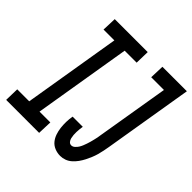

<svg xmlns="http://www.w3.org/2000/svg" viewBox="-229 -891 1054 1054"><g transform="rotate(45 298.0 -363.5)"><path d="M-36 0 -34 -84H59L153 -651H69L72 -735H328L326 -651H233L139 -84H223L220 0ZM391 8Q368 8 347.5 -0.5Q327 -9 314 -25Q301 -41 294 -61.5Q287 -82 284.5 -103.5Q282 -125 282.5 -148Q283 -171 287 -193H366Q364 -182 363 -170.5Q362 -159 361.5 -148Q361 -137 362 -125.5Q363 -114 365.5 -103.5Q368 -93 375 -84.5Q382 -76 393 -76Q404 -76 413.5 -84.5Q423 -93 429 -102.5Q435 -112 439.5 -123Q444 -134 447.5 -144.5Q451 -155 454 -165.5Q457 -176 459.5 -187Q462 -198 464.5 -209Q467 -220 468 -231L538 -651H439L442 -735H632L546 -217Q543 -200 539.5 -182Q536 -164 531 -146.5Q526 -129 519 -112Q512 -95 503.5 -78.5Q495 -62 484 -46.5Q473 -31 458.5 -18Q444 -5 426.5 1.5Q409 8 391 8Z"/></g></svg>

Font: Iosevka Curly Slab MdExObl
Style: Regular
Weight: 500
Width: 7
Italic angle: -9°
Monospace: yes
Designer: Belleve Invis
Foundry: Belleve Invis
Version: Version 11.1.0; ttfautohint (v1.8.3)